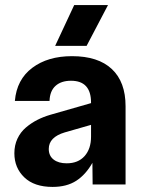

<svg xmlns="http://www.w3.org/2000/svg" viewBox="-20 -733 565 763"><path d="M189 9.8Q116.2 9.8 76.7 -28.1Q37.1 -65.9 37.1 -124Q37.1 -155.8 49.3 -181.9Q61.5 -208 82.8 -226.1Q104 -244.1 127.9 -256.3Q151.9 -268.6 180.2 -276.9L341.8 -323.2V-325.2Q341.8 -412.1 262.2 -412.1Q223.1 -412.1 200.7 -391.8Q178.2 -371.6 176.8 -332H39.1Q46.4 -417 108.2 -463.4Q169.9 -509.8 266.1 -509.8Q370.1 -509.8 424.6 -458.5Q479 -407.2 479 -311V0H348.1L347.2 -85.9Q320.8 -39.1 283 -14.6Q245.1 9.8 189 9.8ZM173.8 -141.1Q173.8 -113.8 193.1 -98.9Q212.4 -84 245.1 -84Q290.5 -84 316.2 -112.8Q341.8 -141.6 341.8 -189.9V-236.8L237.8 -207Q173.8 -188 173.8 -141.1ZM199.2 -550.8 274.9 -712.9H409.2L324.2 -550.8Z"/></svg>

Font: TASA Orbiter Deck
Style: Bold
Weight: 700
Designer: Weizhong Zhang
Version: Version 1.000;Glyphs 3.1.2 (3151)